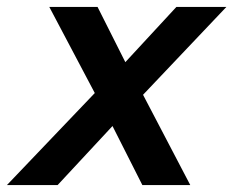

<svg xmlns="http://www.w3.org/2000/svg" viewBox="-74 -533 672 553"><path d="M-54 0 199 -265 68 -513H207L287 -354L434 -513H578L338 -260L474 0H336L250 -170L92 0Z"/></svg>

Font: Rosa Sans SemiBold
Style: Italic
Weight: 600
Italic angle: -12°
Designer: Pentagram / MCKL
Foundry: Pentagram / MCKL
Version: Version 1.005;September 16, 2019;FontCreator 11.5.0.2425 64-